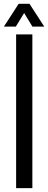

<svg xmlns="http://www.w3.org/2000/svg" viewBox="-24 -979 250 999"><path d="M59.9 0V-800H144.4V0ZM-3.7 -840.6 73.2 -959.3H129.4L206.3 -840.6H144.7L101.5 -911.3L58.4 -840.6Z"/></svg>

Font: Big Shoulders Stencil Text SC Thin
Style: Regular
Weight: 100
Designer: Patric King
Foundry: XO Type Co
Version: Version 2.001